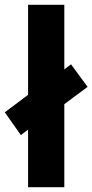

<svg xmlns="http://www.w3.org/2000/svg" viewBox="-42 -780 385 800"><path d="M75 0V-240L45 -217L-22 -312L75 -385V-760H226V-491L254 -512L323 -418L226 -346V0Z"/></svg>

Font: Noto Sans Kannada Condensed ExtraBold
Style: Regular
Weight: 800
Width: 3
Designer: Jelle Bosma - Monotype Design Team
Foundry: Monotype Imaging Inc.
Version: Version 2.005; ttfautohint (v1.8.4.7-5d5b)